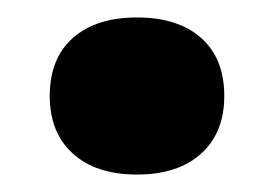

<svg xmlns="http://www.w3.org/2000/svg" viewBox="-20 -463 314 220"><path d="M237 -353Q237 -311 210.5 -287Q184 -263 137 -263Q90 -263 63.5 -287Q37 -311 37 -353Q37 -396 63.5 -419.5Q90 -443 137 -443Q184 -443 210.5 -419.5Q237 -396 237 -353Z"/></svg>

Font: Elaine Sans
Style: Bold
Weight: 700
Designer: Wei Huang
Foundry: Wei Huang
Version: Version 2.001;December 24, 2019;FontCreator 12.0.0.2547 64-b